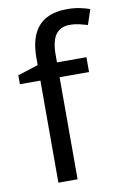

<svg xmlns="http://www.w3.org/2000/svg" viewBox="-87 -816 560 867"><g transform="rotate(-10 193.5 -382.5)"><path d="M332 -468H197V0H109V-468H15V-509L109 -539V-570Q109 -639 129.5 -682Q150 -725 189 -745Q228 -765 283 -765Q315 -765 341.5 -759.5Q368 -754 387 -747L364 -678Q348 -683 327 -688Q306 -693 284 -693Q240 -693 218.5 -663.5Q197 -634 197 -571V-536H332Z"/></g></svg>

Font: Noto Sans Tamil
Style: Regular
Weight: 400
Designer: Jelle Bosma - Monotype Design Team
Foundry: Monotype Imaging Inc.
Version: Version 2.003